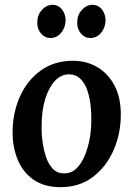

<svg xmlns="http://www.w3.org/2000/svg" viewBox="-20 -762 557 793"><path d="M281 -511Q337 -511 381.5 -485Q426 -459 452.5 -409.5Q479 -360 479 -289Q479 -210 449 -141.5Q419 -73 363.5 -31Q308 11 230 11Q163 11 119 -19.5Q75 -50 53.5 -101.5Q32 -153 32 -215Q32 -295 62 -362.5Q92 -430 148 -470.5Q204 -511 281 -511ZM266 -455Q231 -455 205.5 -426.5Q180 -398 166 -350.5Q152 -303 152 -245Q151 -213 155.5 -178.5Q160 -144 170 -114Q180 -84 198 -65Q216 -46 243 -46Q274 -45 295.5 -66Q317 -87 330.5 -120Q344 -153 350.5 -190Q357 -227 357 -260Q358 -290 354.5 -323.5Q351 -357 341.5 -386.5Q332 -416 313.5 -435Q295 -454 266 -455ZM354 -605Q330 -605 314 -624Q298 -643 299 -670Q299 -700 318 -721Q337 -742 362 -742Q386 -742 401 -723Q416 -704 416 -677Q415 -647 397 -626Q379 -605 354 -605ZM189 -605Q165 -605 149 -624Q133 -643 134 -670Q134 -700 153 -721Q172 -742 197 -742Q221 -742 236 -723Q251 -704 251 -677Q250 -647 232 -626Q214 -605 189 -605Z"/></svg>

Font: Lora SemiBold
Style: Italic
Weight: 600
Italic angle: -3°
Designer: Olga Karpushina, Alexei Vanyashin (Cyrillic)
Foundry: Cyreal
Version: Version 3.011; ttfautohint (v1.8.4.7-5d5b)